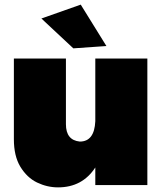

<svg xmlns="http://www.w3.org/2000/svg" viewBox="-20 -800 712 830"><path d="M231 10Q184 10 140.2 -11Q96.5 -32 67.5 -80Q40 -126 40 -198V-547H265V-263Q265 -194 325 -188Q388 -188 392 -276V-547H617V0H392V-76Q336 10 231 10ZM297 -591 159 -720 329 -780 440 -601Z"/></svg>

Font: Argentum Novus Black
Style: Regular
Weight: 900
Designer: Julieta Ulanovsky (font) & Cristiano Sobral (main changes)
Foundry: Julieta Ulanovsky (font) & Cristiano Sobral (main changes)
Version: Version 3.00;November 27, 2020;FontCreator 13.0.0.2655 64-bi